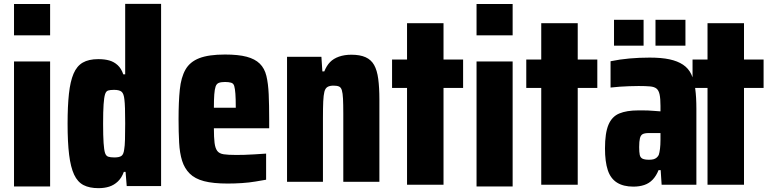

<svg xmlns="http://www.w3.org/2000/svg" viewBox="-20 -892 4014 1000"><path d="M53 79V-572H241V79ZM53 -708V-871H241V-708Z M576 -72Q601 -72 612.5 -80Q624 -88 627 -115Q630 -130 631 -165Q632 -200 632 -249Q632 -297 631 -327.5Q630 -358 628 -373Q625 -404 613.5 -414Q602 -424 574 -424Q554 -424 543 -420.5Q532 -417 527 -400.5Q522 -384 519.5 -348Q517 -312 517 -248Q517 -184 519.5 -147.5Q522 -111 527 -95.5Q532 -80 543.5 -76Q555 -72 576 -72ZM493 88Q446 88 415 72Q384 56 366 17.5Q348 -21 340 -86Q332 -151 332 -248Q332 -339 339 -403.5Q346 -468 363 -508Q380 -548 411 -566Q442 -584 492 -584Q525 -584 549.5 -577Q574 -570 593 -552.5Q612 -535 622 -505H632V-872H819V77H640L634 3H625Q614 34 594 53Q574 72 549 80Q524 88 493 88Z M1208 -331Q1208 -378 1206 -404Q1204 -430 1200 -444Q1196 -458 1183 -461.5Q1170 -465 1152 -465Q1132 -465 1120 -460.5Q1108 -456 1103 -441.5Q1098 -427 1096 -400Q1094 -373 1094 -331ZM1166 64Q1090 64 1042.5 51.5Q995 39 968 12Q941 -15 928.5 -54.5Q916 -94 913 -149Q910 -204 910 -271Q910 -362 916.5 -425.5Q923 -489 946 -529.5Q969 -570 1018 -589Q1067 -608 1152 -608Q1221 -608 1264.5 -596.5Q1308 -585 1333 -560.5Q1358 -536 1367.5 -496.5Q1377 -457 1379.5 -401Q1382 -345 1382 -271V-224H1094Q1094 -176 1097.5 -148Q1101 -120 1111.5 -106Q1122 -92 1145 -88.5Q1168 -85 1209 -85Q1228 -85 1251.5 -85.5Q1275 -86 1304.5 -88Q1334 -90 1366 -92V44Q1343 48 1310.5 53.5Q1278 59 1240.5 61.5Q1203 64 1166 64Z M1475 55V-596H1654L1659 -520H1669Q1681 -550 1699 -568.5Q1717 -587 1745.5 -597Q1774 -607 1810 -607Q1855 -607 1884 -594Q1913 -581 1928.5 -553.5Q1944 -526 1950 -481Q1956 -436 1956 -373V55H1768V-299Q1768 -349 1766.5 -378Q1765 -407 1760.5 -422Q1756 -437 1745.5 -441.5Q1735 -446 1717 -446Q1697 -446 1685.5 -439Q1674 -432 1669.5 -414Q1665 -396 1663.5 -363.5Q1662 -331 1662 -277V55Z M2100 70V-434H2022V-582H2100V-771H2290V-582H2392V-434H2290V70Z M2462 79V-572H2650V79ZM2462 -708V-871H2650V-708Z M2799 70V-434H2721V-582H2799V-771H2989V-582H3091V-434H2989V70Z M3279 80Q3227 80 3193.5 59Q3160 38 3145.5 -6Q3131 -50 3131 -119Q3131 -199 3149 -242Q3167 -285 3205.5 -301Q3244 -317 3304 -317Q3315 -317 3328.5 -317Q3342 -317 3356 -316.5Q3370 -316 3386 -314.5Q3402 -313 3420 -312V-341Q3420 -378 3415.5 -399.5Q3411 -421 3399.5 -430.5Q3388 -440 3365 -442Q3342 -444 3306 -444Q3282 -444 3257 -443Q3232 -442 3208.5 -440.5Q3185 -439 3160 -436V-573Q3208 -583 3259 -587.5Q3310 -592 3364 -592Q3425 -592 3467 -583Q3509 -574 3537.5 -555Q3566 -536 3580.5 -505Q3595 -474 3601 -430Q3607 -386 3607 -326V70H3426L3421 -6H3410Q3398 24 3379.5 43.5Q3361 63 3335.5 71.5Q3310 80 3279 80ZM3360 -60Q3374 -60 3383.5 -62.5Q3393 -65 3400 -71Q3407 -77 3411 -85Q3415 -97 3417.5 -117Q3420 -137 3420 -163V-199H3360Q3338 -199 3327.5 -193.5Q3317 -188 3313 -172Q3309 -156 3309 -126Q3309 -100 3312 -85.5Q3315 -71 3326.5 -65.5Q3338 -60 3360 -60ZM3178 -654V-789H3332V-654ZM3394 -654V-789H3550V-654Z M3665 70V-434H3587V-582H3665V-771H3855V-582H3957V-434H3855V70Z"/></svg>

Font: Farlight84_Sys_V01
Style: Bold
Weight: 700
Designer: Monotype Design Team, Nadine Chahine and Nizar Qandah
Foundry: Monotype Imaging Inc.
Version: Version 2.004;October 31, 2024;FontCreator 14.0.0.2814 64-bi